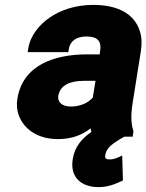

<svg xmlns="http://www.w3.org/2000/svg" viewBox="-20 -558 598 784"><path d="M51 -155C47 -131 49 -109 56 -89C76 -32 132 10 217 10C271 10 315 -6 350 -34C350 -30 352 -25 353 -19C316 6 285 40 277 92C265 166 312 206 382 206C425 206 453 192 482 179L479 77L464 84C452 89 442 93 428 93C412 93 408 89 410 74C412 61 420 47 433 36C446 25 464 13 488 0H522L525 -22L524 -25C515 -54 514 -88 521 -134L555 -348C560 -379 559 -407 551 -431C529 -501 462 -538 361 -538C290 -538 228 -518 181 -485C143 -458 104 -416 95 -358L93 -345H259L261 -358C266 -391 293 -409 333 -409C379 -409 395 -389 389 -350L387 -336H336C201 -336 73 -292 51 -155ZM218 -166C225 -210 265 -228 324 -228H370L359 -160C342 -139 309 -123 269 -123C235 -123 214 -140 218 -166Z"/></svg>

Font: Asimov Pro
Style: UltObl
Weight: 900
Designer: Google
Version: Version 2.000980; 2014